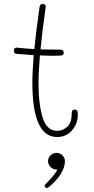

<svg xmlns="http://www.w3.org/2000/svg" viewBox="-20 -690 472 967"><path d="M372 -112Q372 -68 343 -34Q314 0 267 0Q143 0 143 -274Q143 -330 150 -412Q93 -416 62 -419Q55 -420 52.5 -424Q50 -428 50 -435Q50 -443 54.5 -447Q59 -451 65 -450Q123 -444 153 -443Q162 -537 179 -653Q180 -662 184 -666Q188 -670 195 -670Q202 -670 206.5 -666Q211 -662 210 -653Q192 -528 184 -441Q216 -440 284 -440Q301 -440 301 -424Q301 -410 284 -410L242 -409Q223 -409 181 -411Q174 -324 174 -269Q174 -164 195 -97.5Q216 -31 268 -31Q296 -31 318.5 -51Q341 -71 341 -117Q341 -127 344 -132.5Q347 -138 356 -138Q365 -138 368.5 -132.5Q372 -127 372 -112ZM307 122Q307 152 286 186Q265 220 227 251Q219 257 216 257Q212 257 208.5 253.5Q205 250 205 245Q205 242 209 238Q258 189 269 164H264Q248 164 235 151.5Q222 139 222 122Q222 104 235 92Q248 80 265 80Q282 80 294.5 92.5Q307 105 307 122Z"/></svg>

Font: Mali ExtraLight
Style: Regular
Weight: 275
Version: Version 1.000; ttfautohint (v1.6)